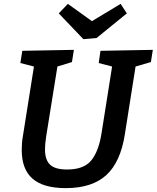

<svg xmlns="http://www.w3.org/2000/svg" viewBox="-20 -959 808 990"><path d="M498 -697 768 -702 758 -639 679 -616 624 -268Q602 -124 528.5 -56.5Q455 11 319 11Q204 11 148 -37.5Q92 -86 92 -186Q92 -204 93.5 -223Q95 -242 99 -263L155 -616L85 -634L95 -697L361 -702L351 -639L276 -616L218 -255Q215 -236 213.5 -219.5Q212 -203 212 -189Q212 -135 238 -110Q264 -85 326 -85Q414 -85 452 -133.5Q490 -182 504 -275L558 -616L489 -634ZM602 -939 634 -890 478 -763 410 -757 283 -890 330 -939 454 -850Z"/></svg>

Font: Bitter SemiBold
Style: Italic
Weight: 600
Italic angle: -9°
Designer: Sol Matas, and Bitter project Authors
Foundry: Sol Matas
Version: Version 2.001